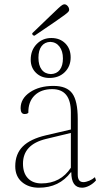

<svg xmlns="http://www.w3.org/2000/svg" viewBox="-20 -862 487 894"><path d="M161 12Q113 12 82 -14.5Q51 -41 51 -88Q51 -145 86 -180Q121 -215 194 -232L310 -259V-339Q310 -447 223 -447Q171 -447 141 -417.5Q111 -388 112 -337Q108 -333 103.5 -332Q99 -331 95 -331Q76 -331 76 -358Q76 -403 119.5 -432.5Q163 -462 229 -462Q291 -462 316.5 -427Q342 -392 342 -308V-49Q342 -14 368 -14Q380 -14 395.5 -20.5Q411 -27 422 -37L427 -22Q414 -7 396 2.5Q378 12 362 12Q312 12 312 -60H310Q256 12 161 12ZM173 -8Q262 -8 310 -81V-243L194 -215Q87 -189 87 -100Q87 -56 110 -32Q133 -8 173 -8ZM210 -499Q172 -499 147.5 -523Q123 -547 123 -584Q123 -628 150.5 -656.5Q178 -685 219 -685Q259 -685 284 -660Q309 -635 309 -595Q309 -553 281.5 -526Q254 -499 210 -499ZM217 -517Q244 -518 258.5 -537Q273 -556 273 -590Q273 -624 257 -645Q241 -666 214 -667Q188 -666 173.5 -647Q159 -628 159 -593Q159 -558 174 -538Q189 -518 217 -517ZM141 -696Q130 -696 130 -707Q181 -756 209.5 -783.5Q238 -811 251.5 -823.5Q265 -836 270.5 -839Q276 -842 280 -842Q288 -842 295 -834Q302 -826 302 -816Q302 -812 298.5 -807.5Q295 -803 280.5 -792Q266 -781 233 -758.5Q200 -736 141 -696Z"/></svg>

Font: Petrona Thin
Style: Regular
Weight: 100
Designer: Ringo R. Seeber
Foundry: Ringo R. Seeber
Version: Version 2.001; ttfautohint (v1.8.3)